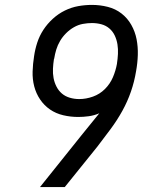

<svg xmlns="http://www.w3.org/2000/svg" viewBox="-20 -763 640 783"><path d="M244 0H143L312 -211Q330 -234 348.5 -256Q367 -278 385 -301Q364 -292 342 -289Q320 -286 299 -286Q268 -286 238 -293Q208 -300 184 -316.5Q160 -333 143.5 -357.5Q127 -382 119.5 -411Q112 -440 113 -471.5Q114 -503 119 -534Q123 -562 132 -589.5Q141 -617 157 -641.5Q173 -666 195.5 -686.5Q218 -707 244.5 -720Q271 -733 299 -738Q327 -743 355 -743Q388 -743 419.5 -735Q451 -727 475.5 -708Q500 -689 515.5 -661.5Q531 -634 537 -603Q543 -572 542 -539Q541 -506 535 -473Q528 -430 514 -389.5Q500 -349 479 -311Q458 -273 431 -236.5Q404 -200 377 -165ZM303 -359Q331 -359 359 -369Q387 -379 408 -400Q429 -421 440.5 -448Q452 -475 457 -503Q457 -503 457 -503Q457 -503 457 -504Q460 -523 461 -543Q462 -563 459 -582Q456 -601 448 -618Q440 -635 426 -647Q412 -659 393.5 -664Q375 -669 355 -669Q337 -669 318 -665.5Q299 -662 281.5 -652Q264 -642 249.5 -627.5Q235 -613 225 -596Q215 -579 209.5 -561Q204 -543 201 -524Q201 -523 200.5 -523Q200 -523 200 -522Q197 -503 196 -483Q195 -463 198.5 -444.5Q202 -426 210.5 -409.5Q219 -393 232.5 -381.5Q246 -370 264.5 -364.5Q283 -359 303 -359Z"/></svg>

Font: Iosevka Slab Extended Oblique
Style: Regular
Weight: 400
Width: 7
Italic angle: -9°
Monospace: yes
Designer: Belleve Invis
Foundry: Belleve Invis
Version: Version 11.1.0; ttfautohint (v1.8.3)